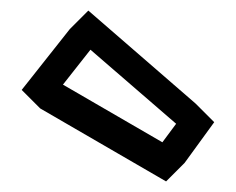

<svg xmlns="http://www.w3.org/2000/svg" viewBox="-20 -895 446 363"><path d="M151 -801 313 -661 287 -626 99 -735ZM147 -875 112 -840 21 -725 56 -690 294 -552 329 -587 385 -664 350 -699Z"/></svg>

Font: Hussar Press
Style: Bold
Weight: 700
Foundry: Cannot Into Space Fonts
Version: Version 1.43